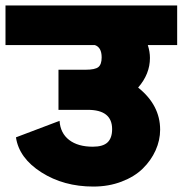

<svg xmlns="http://www.w3.org/2000/svg" viewBox="-63 -665 665 699"><path d="M-43 -645H582V-501H475.1Q482.9 -476.6 482.9 -454.1Q482.9 -395.5 439.9 -346.2Q520 -282.2 520 -192.9Q520 -154.3 503.4 -117.4Q486.8 -80.6 456.5 -51Q426.3 -21.5 379.4 -3.7Q332.5 14.2 276.9 14.2Q168.9 14.2 87.6 -37.6Q6.3 -89.4 -4.9 -165L153.8 -225.1Q156.7 -180.2 188.7 -155.5Q220.7 -130.9 274.9 -130.9Q312 -130.9 328.6 -146.7Q345.2 -162.6 345.2 -194.8Q345.2 -265.1 256.8 -265.1H149.9V-411.1H248Q283.2 -411.1 295.2 -420.9Q307.1 -430.7 307.1 -456.1Q307.1 -492.7 282.2 -501H-43Z"/></svg>

Font: LT Superior Black
Style: Regular
Weight: 900
Designer: Daniel Lyons
Foundry: LyonsType
Version: Version 2.005